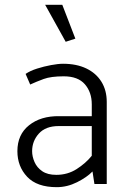

<svg xmlns="http://www.w3.org/2000/svg" viewBox="-20 -762 523 795"><path d="M113 -136Q113 -178 141 -209Q169 -240 223 -240H360V-117Q335 -86 297.5 -62Q260 -38 213 -38Q177 -38 155 -53Q133 -68 123 -91Q113 -114 113 -136ZM105 -412Q131 -424 161 -435Q191 -446 244 -446Q303 -446 331.5 -413Q360 -380 360 -330V-281H225Q149 -282 100.5 -243.5Q52 -205 52 -136Q52 -73 92.5 -30Q133 13 215 13Q258 13 299 -7.5Q340 -28 363 -52L371 0H422V-340Q422 -388 400 -423.5Q378 -459 337.5 -478.5Q297 -498 241 -498Q221 -498 191.5 -492.5Q162 -487 133.5 -478Q105 -469 86 -456ZM252 -589 292 -602 238 -742H167Z"/></svg>

Font: Catamaran Light
Style: Regular
Weight: 300
Designer: Pria Ravichandran
Version: Version 2.000